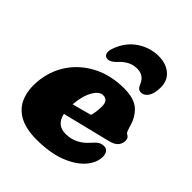

<svg xmlns="http://www.w3.org/2000/svg" viewBox="-208 -845 977 977"><g transform="rotate(45 281.0 -356.0)"><path d="M524 -163Q524 -119 489 -78.2Q454 -37.5 386.8 -11.2Q319.5 15 223 15Q145 15 97.8 -11.8Q50.5 -38.5 31.5 -86Q12.5 -133.5 17.5 -195.5Q24.5 -278.5 68.2 -343.8Q112 -409 185.5 -447Q259 -485 355 -485Q428.5 -485 464 -452Q499.5 -419 513 -364Q516 -353 520 -343.5Q524 -334 529 -331Q537.5 -327.5 542.8 -320.2Q548 -313 548 -300Q548 -281.5 535.2 -265Q522.5 -248.5 488 -240Q455.5 -232 411 -221Q366.5 -210 318.5 -198.2Q270.5 -186.5 229 -176Q243.5 -110 307 -110Q344 -110 374.5 -125.2Q405 -140.5 427 -166Q446 -188 459 -196.5Q472 -205 490 -205Q508 -205 516 -192Q524 -179 524 -163ZM303 -385Q276.5 -385 254 -346.2Q231.5 -307.5 226 -242Q253.5 -249 281 -256.5Q308.5 -264 330 -270Q339.5 -299 339.5 -341Q339.5 -385 303 -385ZM329 -603Q279 -603 237.5 -558.5Q212 -530 190 -530Q171.5 -530 166 -545.5Q160.5 -561 169.5 -585.5Q194 -654 247.5 -689.8Q301 -725.5 362 -725.5Q422.5 -725.5 457.2 -689.8Q492 -654 479.5 -585.5Q475 -561 461.5 -545.5Q448 -530 429 -530Q407 -530 396.5 -558.5Q379 -603 329 -603Z"/></g></svg>

Font: Fraunces 9pt S100 Black
Style: Italic
Weight: 900
Italic angle: -16°
Version: Version 1.000; ttfautohint (v1.8.3)